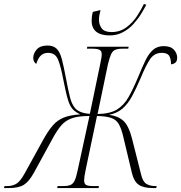

<svg xmlns="http://www.w3.org/2000/svg" viewBox="-83 -950 915 970"><path d="M471 -771Q427 -771 403.5 -789.5Q380 -808 380 -846Q380 -854 381 -864Q382 -874 386 -890L425 -899Q417 -871 417 -851Q417 -825 431 -806.5Q445 -788 480 -788Q523 -788 555 -811.5Q587 -835 609 -868.5Q631 -902 644 -930L656 -926Q646 -906 630 -880Q614 -854 591.5 -829Q569 -804 538.5 -787.5Q508 -771 471 -771ZM-63 0 -60 -10H-46Q-21 -10 -1.5 -21Q18 -32 40 -71L137 -247Q161 -290 184 -316.5Q207 -343 239 -356Q271 -369 322 -372Q304 -381 292 -391Q280 -401 271 -418.5Q262 -436 254.5 -466.5Q247 -497 237 -547Q224 -616 210 -649.5Q196 -683 160 -683Q139 -683 124.5 -670.5Q110 -658 100 -627Q85 -638 85 -657Q85 -680 102.5 -700Q120 -720 157 -720Q187 -720 203.5 -703.5Q220 -687 229.5 -651Q239 -615 250 -556Q261 -498 270 -461Q279 -424 296 -404Q319 -378 371 -375L423 -625Q428 -648 429.5 -659Q431 -670 431 -675Q431 -693 419.5 -698.5Q408 -704 383 -704H356L358 -714H567L565 -704H536Q513 -704 499.5 -698.5Q486 -693 478 -675.5Q470 -658 462 -624L410 -374Q471 -375 507 -396Q543 -418 566.5 -459.5Q590 -501 615 -561Q635 -610 652 -645Q669 -680 690.5 -698.5Q712 -717 744 -717Q779 -717 795.5 -699Q812 -681 812 -659Q812 -640 802.5 -633Q793 -626 781 -625Q781 -652 772 -667.5Q763 -683 735 -683Q697 -683 675.5 -651.5Q654 -620 627 -554Q605 -503 584.5 -464.5Q564 -426 536.5 -402Q509 -378 468 -370Q514 -364 541 -339Q568 -314 585 -246L630 -68Q638 -33 656 -21.5Q674 -10 701 -10H709L706 0H689Q642 0 618 -16.5Q594 -33 584 -74L541 -254Q531 -298 518 -321.5Q505 -345 479.5 -354Q454 -363 407 -364L350 -93Q342 -55 342 -39Q342 -21 352.5 -15.5Q363 -10 386 -10H417L415 0H206L208 -10H237Q260 -10 273 -15.5Q286 -21 294 -37.5Q302 -54 309 -88L369 -364Q312 -364 280 -352.5Q248 -341 227.5 -317.5Q207 -294 186 -256L87 -75Q63 -32 37 -16Q11 0 -38 0Z"/></svg>

Font: Noto Serif Display Condensed ExtraLight
Style: Italic
Weight: 200
Width: 3
Italic angle: -12°
Designer: Monotype Design Team
Foundry: Monotype Imaging Inc.
Version: Version 2.009